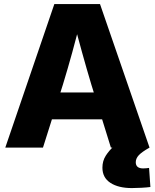

<svg xmlns="http://www.w3.org/2000/svg" viewBox="-20 -748 785 973"><path d="M6.8 0 255.4 -727.5H486.8L737.8 0H542L442.9 -319.3Q418.9 -399.4 395.8 -482.7Q372.6 -565.9 348.1 -661.6H394Q369.1 -565.9 346.2 -482.7Q323.2 -399.4 298.8 -319.3L197.8 0ZM177.2 -143.1V-279.3H567.9V-143.1ZM648.4 205.1Q580.1 205.1 539.6 178.7Q499 152.3 499 101.6Q499 67.4 516.1 40.8Q533.2 14.2 559.6 -9.8L737.8 0Q698.7 22 683.3 38.6Q668 55.2 668 74.2Q668 89.8 677.5 97.7Q687 105.5 705.6 105.5Q712.9 105.5 720.5 104.7Q728 104 735.4 103L742.2 199.7Q724.6 202.1 696.8 203.6Q668.9 205.1 648.4 205.1Z"/></svg>

Font: Inter 28pt ExtraBold
Style: Regular
Weight: 800
Designer: Rasmus Andersson
Foundry: rsms
Version: Version 4.001;git-66647c0bb